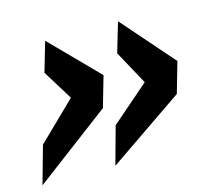

<svg xmlns="http://www.w3.org/2000/svg" viewBox="-92 -589 786 701"><g transform="rotate(-15 300.5 -238.5)"><path d="M546.9 -180.2 262.2 15.1 301.8 -127.9 444.8 -252 375 -379.9 408.2 -492.2 580.1 -295.9ZM272.9 -200.2 -13.2 15.1 26.9 -127.9 169.9 -267.1 100.1 -379.9 132.8 -492.2 306.2 -315.9Z"/></g></svg>

Font: IntelOne Mono Bold
Style: Italic
Weight: 700
Italic angle: -16°
Designer: Fred Shallcrass
Foundry: Frere-Jones Type LLC
Version: Version 1.200;hotconv 1.1.0;makeotfexe 2.6.0;FJTRelease1.2